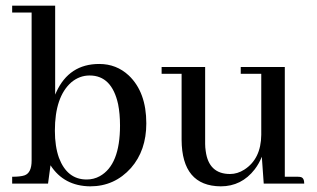

<svg xmlns="http://www.w3.org/2000/svg" viewBox="-20 -655 1131 685"><path d="M301.8 9.8Q388.7 9.8 447.3 -55.7Q502 -118.2 502 -214.8Q502 -326.2 439.5 -385.7Q395.5 -426.8 334 -426.8Q226.6 -426.8 180.7 -326.2Q178.7 -321.3 176.8 -317.4V-634.8H23.4V-610.4H92.8V-82Q92.8 -38.1 67.4 -29.3Q52.7 -24.4 23.4 -24.4V0H151.4L160.2 -65.4Q208 8.8 301.8 9.8ZM299.8 -385.7Q378.9 -385.7 401.4 -283.2Q408.2 -249 408.2 -207Q408.2 -66.4 335.9 -26.4Q314.5 -14.6 289.1 -14.6Q219.7 -14.6 190.4 -91.8Q175.8 -132.8 175.8 -188.5Q175.8 -309.6 234.4 -361.3Q263.7 -385.7 299.8 -385.7Z M1042 -24.4H996.1V-416H838.9V-391.6H912.1V-173.8Q911.1 -87.9 851.6 -49.8Q827.1 -34.2 800.8 -34.2Q724.6 -34.2 713.9 -116.2Q711.9 -128.9 711.9 -141.6V-416H556.6V-391.6H627.9V-156.2Q628.9 8.8 767.6 9.8Q841.8 9.8 888.7 -50.8Q904.3 -71.3 914.1 -95.7L920.9 0H1065.4Q1065.4 -20.5 1052.7 -23.4Q1047.9 -24.4 1042 -24.4Z"/></svg>

Font: Abhaya Libre Medium
Style: Regular
Weight: 500
Designer: Pushpananda Ekanayake, Sol Matas, Pathum Egodawatta
Foundry: Mooniak
Version: Version 1.050 ; ttfautohint (v1.6)